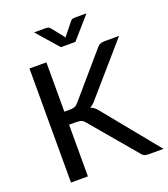

<svg xmlns="http://www.w3.org/2000/svg" viewBox="-161 -1023 993 1136"><g transform="rotate(-20 335.5 -455.0)"><path d="M195 -407.5H230Q249 -407.5 260.8 -412.2Q272.5 -417 282 -428.5L510.5 -694Q521.5 -707.5 533 -712.8Q544.5 -718 561.5 -718H652.5L386.5 -412Q376.5 -399 366.8 -391Q357 -383 346.5 -377.5Q374 -368 394.5 -339L671 0H578.5Q568.5 0 561.2 -1.5Q554 -3 548.8 -5.8Q543.5 -8.5 539.2 -12.5Q535 -16.5 531.5 -22L295 -302Q290 -308.5 285 -313Q280 -317.5 273.5 -320.2Q267 -323 258.5 -324.2Q250 -325.5 238.5 -325.5H195V0H88.5V-718H195ZM517 -909.5 397.5 -773H306.5L187 -909.5H258Q264.5 -909.5 273.2 -908Q282 -906.5 289 -897L346 -826Q347.5 -823.5 349 -821.2Q350.5 -819 352 -817Q353.5 -819 355 -821.2Q356.5 -823.5 358 -826L415 -896.5Q422 -906.5 430.8 -908Q439.5 -909.5 446 -909.5Z"/></g></svg>

Font: Lato 2
Style: Regular
Weight: 500
Designer: Lukasz Dziedzic with Adam Twardoch and Botio Nikoltchev
Foundry: tyPoland Lukasz Dziedzic
Version: Version 2.015; 2015-08-06; http://www.latofonts.com/